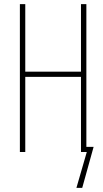

<svg xmlns="http://www.w3.org/2000/svg" viewBox="-20 -734 498 927"><path d="M432 -25 377 173H349L399 0H371V-363H102V0H76V-714H102V-388H371V-714H397V-25Z"/></svg>

Font: Noto Sans Display Thin Cond
Style: Regular
Weight: 250
Width: 3
Designer: Monotype Design team
Foundry: Monotype Imaging Inc.
Version: Version 1.000